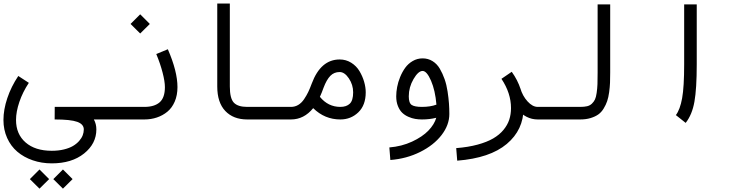

<svg xmlns="http://www.w3.org/2000/svg" viewBox="-47 -684 4309 1119"><path d="M263.7 359.9 319.8 303.7 376 359.9 319.8 415.5ZM127 359.9 183.1 303.7 239.3 359.9 183.1 415.5ZM530.3 -61V12.2H500Q514.6 38.1 514.6 70.3Q514.6 153.3 442.9 210.7Q371.1 268.1 254.9 268.1Q195.3 268.1 143.6 250.2Q91.8 232.4 54 200.2Q16.1 168 -5.4 120.1Q-26.9 72.3 -26.9 15.1Q-26.9 -44.9 -4.4 -112.1Q18.1 -179.2 59.6 -241.2L121.1 -201.2Q85.4 -147.5 65.9 -90.1Q46.4 -32.7 46.4 15.1Q46.4 97.7 102.1 146.2Q157.7 194.8 254.9 194.8Q293.5 194.8 325.4 187Q357.4 179.2 378.4 166.7Q399.4 154.3 414.1 137.7Q428.7 121.1 435.1 104.2Q441.4 87.4 441.4 70.3Q441.4 40 403.1 26.1Q364.7 12.2 271.5 12.2L272 -61Z M713.9 -544.4 770 -600.6 826.2 -544.4 770 -488.8ZM530.3 -61H794.9Q852.5 -61 883.3 -87.6Q914.1 -114.3 914.1 -176.3Q914.1 -209 900.6 -261Q887.2 -313 863.8 -369.1L931.2 -397Q987.3 -268.1 987.3 -176.3Q987.3 -128.9 971.4 -92Q955.6 -55.2 928.5 -33Q901.4 -10.7 867.4 0.7Q833.5 12.2 794.9 12.2H530.3Q515.1 12.2 504.4 1.5Q493.7 -9.3 493.7 -24.4Q493.7 -39.6 504.4 -50.3Q515.1 -61 530.3 -61Z M1590.8 -61V12.2H1393.6Q1313 12.2 1266.1 -37.1Q1219.2 -86.4 1219.2 -180.2V-663.6H1292.5V-180.2Q1292.5 -110.4 1315.9 -85.7Q1339.4 -61 1393.6 -61Z M1590.8 -61H1648.9Q1671.9 -61 1691.2 -72.5Q1710.4 -84 1725.1 -105.7Q1739.7 -127.4 1749.5 -147.9Q1759.3 -168.5 1770 -197.3Q1822.3 -337.4 1932.6 -337.4Q1969.7 -337.4 2000 -318.4Q2030.3 -299.3 2048.1 -269.5Q2065.9 -239.7 2075.2 -207.5Q2084.5 -175.3 2084.5 -146Q2084.5 -70.8 2041.3 -29.3Q1998 12.2 1936.5 12.2Q1845.2 12.2 1778.3 -53.7Q1724.6 12.2 1648.9 12.2H1590.8Q1575.7 12.2 1564.9 1.5Q1554.2 -9.3 1554.2 -24.4Q1554.2 -39.6 1564.9 -50.3Q1575.7 -61 1590.8 -61ZM1817.4 -119.6Q1865.2 -61 1936.5 -61Q1972.2 -61 1991.7 -79.8Q2011.2 -98.6 2011.2 -146Q2011.2 -189.9 1986.3 -227.1Q1961.4 -264.2 1932.6 -264.2Q1899.9 -264.2 1878.2 -241.9Q1856.4 -219.7 1838.4 -171.9Q1828.6 -144 1817.4 -119.6Z M2496.6 -74.2Q2489.7 -156.7 2465.1 -213.6Q2440.4 -270.5 2416 -270.5Q2390.6 -270.5 2363 -223.1Q2335.4 -175.8 2335.4 -122.6Q2335.4 -83.5 2352.5 -72.3Q2369.6 -61 2412.1 -61Q2461.4 -61 2496.6 -74.2ZM2416 -343.8Q2448.2 -343.8 2474.1 -327.6Q2500 -311.5 2516.4 -283.4Q2532.7 -255.4 2544.2 -222.7Q2555.7 -189.9 2561.5 -151.1Q2567.4 -112.3 2569.6 -81.3Q2571.8 -50.3 2571.8 -19.5Q2571.8 44.4 2526.4 103.3Q2481 162.1 2401.6 201.7Q2322.3 241.2 2228 248.5L2222.2 175.3Q2293.9 169.4 2354.5 141.4Q2415 113.3 2450 76.9Q2484.9 40.5 2495.6 2.4Q2457 12.2 2412.1 12.2Q2392.1 12.2 2373 9Q2354 5.9 2333.3 -3.2Q2312.5 -12.2 2297.4 -26.6Q2282.2 -41 2272.2 -65.7Q2262.2 -90.3 2262.2 -122.6Q2262.2 -147.9 2267.6 -176.8Q2272.9 -205.6 2285.2 -235.4Q2297.4 -265.1 2314.7 -289.1Q2332 -313 2358.4 -328.4Q2384.8 -343.8 2416 -343.8Z M3181.6 -61V12.2H3086.9Q3052.2 12.2 3022.2 -3.2Q2992.2 -18.6 2971.7 -43.7Q2951.2 -68.8 2937.3 -95.2Q2923.3 -121.6 2915 -149.4L2985.4 -169.9Q2998.5 -125 3027.6 -93Q3056.6 -61 3086.9 -61ZM2875.5 -224.6 2935.5 -265.6Q3004.4 -169.4 3004.4 -54.2Q3004.4 72.8 2906.5 155Q2808.6 237.3 2617.7 252.4L2611.8 179.2Q2681.6 173.8 2736.3 158.9Q2791 144 2827.4 122.8Q2863.8 101.6 2887.2 73.2Q2910.6 44.9 2920.9 13.7Q2931.2 -17.6 2931.2 -54.2Q2931.2 -141.1 2875.5 -224.6Z M3181.6 -61H3334.5Q3358.4 -61 3374.8 -64.9Q3391.1 -68.8 3402.6 -79.8Q3414.1 -90.8 3420.4 -104Q3426.8 -117.2 3430.4 -142.6Q3434.1 -168 3435.1 -193.6Q3436 -219.2 3436 -261.7V-658.2H3509.3V-261.7Q3509.3 -227.1 3508.3 -201.9Q3507.3 -176.8 3503.2 -146.5Q3499 -116.2 3491.7 -94.7Q3484.4 -73.2 3471.4 -51.8Q3458.5 -30.3 3440.4 -17.3Q3422.4 -4.4 3395.5 3.9Q3368.7 12.2 3334.5 12.2H3181.6Q3166.5 12.2 3155.8 1.5Q3145 -9.3 3145 -24.4Q3145 -39.6 3155.8 -50.3Q3166.5 -61 3181.6 -61Z M3949.2 32.2 3892.1 -13.2Q3916.5 -45.4 3928.5 -111.6Q3940.4 -177.7 3940.4 -309.6V-658.2H4013.7Q4013.7 -658.2 4013.7 -309.6Q4013.7 -166.5 4000.2 -91.1Q3986.8 -15.6 3949.2 32.2Z"/></svg>

Font: AzarMehrMonospaced
Style: SerifBold
Weight: 1
Designer: Amin Abedi
Version: Version 1.00